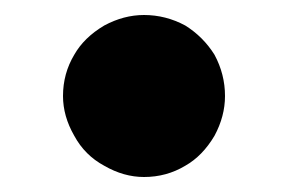

<svg xmlns="http://www.w3.org/2000/svg" viewBox="-20 -503 385 256"><path d="M172 -267Q145 -267 119 -282Q93 -296 79 -322Q64 -348 64 -375Q64 -405 79 -430Q92 -453 119 -469Q145 -483 172 -483Q201 -483 227 -469Q251 -454 266 -430Q280 -404 280 -375Q280 -348 266 -322Q250 -295 227 -282Q202 -267 172 -267Z"/></svg>

Font: MaokenZhuyuanTi
Style: Regular
Weight: 400
Designer: Fontworks Inc & LongZhuTi team: ZERO子、时光羊、荆南、频凡、刘鹏、Little White Dog、帆影Magmeta、奈白不弍、白日月球、ChaoTawei、雨三（排名不分先后）
Version: Version 1.000; 20230222